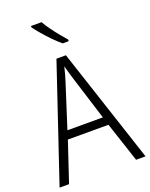

<svg xmlns="http://www.w3.org/2000/svg" viewBox="-171 -1036 880 1125"><g transform="rotate(-20 268.5 -473.5)"><path d="M477 0 395 -248H142L59 0H0L241 -716H300L536 0ZM297 -562Q291 -581 283 -608Q275 -635 269 -658Q263 -633 256 -608Q249 -583 242 -562L158 -300H379ZM232 -947Q245 -924 264.5 -897Q284 -870 305 -844Q326 -818 344 -798V-788H306Q283 -807 256 -834.5Q229 -862 205 -890Q181 -918 166 -939V-947Z"/></g></svg>

Font: Noto Sans Lao UI SemCond Light
Style: Regular
Weight: 300
Width: 4
Designer: Monotype Design Team
Foundry: Monotype Imaging Inc.
Version: Version 2.000; ttfautohint (v1.8.4.7-5d5b)